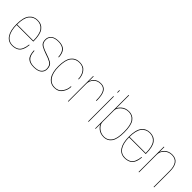

<svg xmlns="http://www.w3.org/2000/svg" viewBox="224 -1980 3180 3180"><g transform="rotate(45 1814.0 -390.5)"><path d="M242.5 4V-7Q151 -7 101.8 -82.8Q52.5 -158.5 52.5 -299Q52.5 -453.5 105 -520Q157.5 -586.5 243.5 -586.5Q332 -586.5 381.8 -520.8Q431.5 -455 431.5 -299L436 -304.5H47.5V-293H443Q443 -298 443 -301.5Q443 -461 391.2 -529.2Q339.5 -597.5 243.5 -597.5Q150.5 -597.5 95.8 -528Q41 -458.5 41 -299Q41 -153.5 92.8 -74.8Q144.5 4 242.5 4ZM242.5 -7V4Q299.5 4 344.5 -18.5Q389.5 -41 412.2 -92.8Q435 -144.5 440 -209H428.5Q423.5 -149.5 401.8 -99Q380 -48.5 337 -27.8Q294 -7 242.5 -7Z M745 4Q840 4 885 -33.5Q930 -71 930 -130.5Q930 -217 876.2 -248.5Q822.5 -280 745 -304.5Q669 -328 619 -357.8Q569 -387.5 569 -458Q569 -516 611 -551.2Q653 -586.5 738 -586.5Q824.5 -586.5 867.5 -542.8Q910.5 -499 915.5 -406H927.5Q922.5 -507.5 877 -552.5Q831.5 -597.5 738 -597.5Q647 -597.5 602 -559Q557 -520.5 557 -458Q557 -380.5 607.5 -350Q658 -319.5 734 -294Q811.5 -270.5 864.8 -240Q918 -209.5 918 -130.5Q918 -77 876.5 -42Q835 -7 745 -7Q660.5 -7 615 -49Q569.5 -91 564.5 -198.5H552.5Q557.5 -82.5 604.8 -39.2Q652 4 745 4Z M1229.5 4Q1324 4 1371 -66.2Q1418 -136.5 1418 -211H1406.5Q1406.5 -141.5 1361.5 -74.2Q1316.5 -7 1229.5 -7Q1140 -7 1087.2 -81.2Q1034.5 -155.5 1034.5 -296.5Q1034.5 -450.5 1086.5 -518.5Q1138.5 -586.5 1229.5 -586.5Q1317 -586.5 1361.8 -525.5Q1406.5 -464.5 1406.5 -381.5H1418Q1418 -469.5 1371.2 -533.5Q1324.5 -597.5 1229.5 -597.5Q1132.5 -597.5 1077.8 -527Q1023 -456.5 1023 -296.5Q1023 -149.5 1077.8 -72.8Q1132.5 4 1229.5 4Z M1867.5 -337.5H1879Q1879 -476 1843.2 -536.8Q1807.5 -597.5 1728 -597.5Q1644.5 -597.5 1598.8 -549Q1553 -500.5 1553 -434.5L1558 -419.5Q1558 -483.5 1602.5 -535Q1647 -586.5 1727.5 -586.5Q1799 -586.5 1833.2 -529.5Q1867.5 -472.5 1867.5 -337.5ZM1547 0H1558V-461.5V-592H1547Z M2019.5 0H2030.5V-593H2019.5ZM2019.5 -733V-681.5H2030.5V-733Z M2184 0H2194.5L2195 -105.5V-785H2184ZM2385 4Q2473 4 2523.2 -64.8Q2573.5 -133.5 2573.5 -297Q2573.5 -461 2523.2 -529.8Q2473 -598.5 2385 -598.5Q2300.5 -598.5 2246.2 -550.2Q2192 -502 2192 -459L2195 -432Q2195 -487 2250.5 -537.2Q2306 -587.5 2384.5 -587.5Q2465 -587.5 2513.5 -522Q2562 -456.5 2562 -297Q2562 -138 2513.5 -72.5Q2465 -7 2384.5 -7Q2306 -7 2250.5 -57.5Q2195 -108 2195 -163L2192 -135.5Q2192 -92.5 2246.2 -44.2Q2300.5 4 2385 4Z M2876 4V-7Q2784.5 -7 2735.2 -82.8Q2686 -158.5 2686 -299Q2686 -453.5 2738.5 -520Q2791 -586.5 2877 -586.5Q2965.5 -586.5 3015.2 -520.8Q3065 -455 3065 -299L3069.5 -304.5H2681V-293H3076.5Q3076.5 -298 3076.5 -301.5Q3076.5 -461 3024.8 -529.2Q2973 -597.5 2877 -597.5Q2784 -597.5 2729.2 -528Q2674.5 -458.5 2674.5 -299Q2674.5 -153.5 2726.2 -74.8Q2778 4 2876 4ZM2876 -7V4Q2933 4 2978 -18.5Q3023 -41 3045.8 -92.8Q3068.5 -144.5 3073.5 -209H3062Q3057 -149.5 3035.2 -99Q3013.5 -48.5 2970.5 -27.8Q2927.5 -7 2876 -7Z M3202 0H3213V-458V-592H3202ZM3553.5 0H3564.5V-369Q3564.5 -483.5 3523.5 -541.2Q3482.5 -599 3395 -599Q3314.5 -599 3261.5 -550.2Q3208.5 -501.5 3208.5 -436.5L3213 -413.5Q3213 -486 3265.5 -537Q3318 -588 3394.5 -588Q3474 -588 3513.8 -534Q3553.5 -480 3553.5 -371Z"/></g></svg>

Font: Anybody UltraCondensed Thin Thin
Style: Regular
Weight: 250
Version: Version 1.111